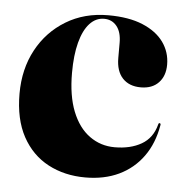

<svg xmlns="http://www.w3.org/2000/svg" viewBox="-41 -494 520 544"><g transform="rotate(5 219.0 -222.0)"><path d="M424 -329Q424 -297 405.8 -277.8Q387.5 -258.5 355 -258.5Q322 -258.5 303.2 -278.5Q284.5 -298.5 284.5 -336V-379Q284.5 -409.5 271 -426.2Q257.5 -443 235 -443Q211.5 -443 194 -424Q176.5 -405 167 -369Q157.5 -333 157.5 -282.5Q157.5 -217.5 175.2 -173Q193 -128.5 224.5 -105.8Q256 -83 296 -83Q341 -83 372.2 -101Q403.5 -119 413.5 -158Q414 -160.5 415.2 -161.5Q416.5 -162.5 418 -162Q419.5 -161.5 420 -160Q420.5 -158.5 420 -156.5Q411 -104 384.2 -67Q357.5 -30 316 -10.2Q274.5 9.5 220.5 9.5Q161.5 9.5 114.8 -15.2Q68 -40 41.2 -89.2Q14.5 -138.5 14.5 -211Q14.5 -281 44 -335.8Q73.5 -390.5 125.8 -422.2Q178 -454 246 -454Q304.5 -454 344 -437.5Q383.5 -421 403.8 -392.8Q424 -364.5 424 -329Z"/></g></svg>

Font: Fraunces 120pt
Style: Bold
Weight: 700
Version: Version 1.000;[b76b70a41]